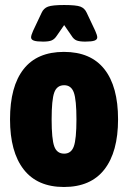

<svg xmlns="http://www.w3.org/2000/svg" viewBox="-20 -738 510 766"><path d="M235 8Q129 8 74.5 -62Q20 -132 20 -262Q20 -393 74 -462Q128 -531 235 -531Q342 -531 396.5 -462Q451 -393 451 -262Q451 -132 396.5 -62Q342 8 235 8ZM236 -125Q264 -125 274.5 -154Q285 -183 285 -262Q285 -340 274.5 -369Q264 -398 236 -398Q207 -398 196.5 -369Q186 -340 186 -262Q186 -183 196.5 -154Q207 -125 236 -125ZM152 -572Q126 -572 115 -576Q104 -580 104 -589Q104 -597 112 -615L146 -687Q154 -705 171.5 -711.5Q189 -718 236 -718Q284 -718 301 -711.5Q318 -705 326 -687L360 -615Q368 -597 368 -589Q368 -580 357 -576Q346 -572 320 -572Q298 -572 286 -576.5Q274 -581 265 -596L236 -638L207 -596Q198 -582 186.5 -577Q175 -572 152 -572Z"/></svg>

Font: Asap Condensed ExtraBold
Style: Regular
Weight: 800
Width: 3
Designer: Pablo Cosgaya
Foundry: Omnibus-Type
Version: Version 3.001; ttfautohint (v1.8.4.7-5d5b)